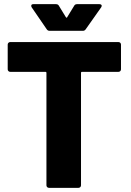

<svg xmlns="http://www.w3.org/2000/svg" viewBox="-20 -902 627 922"><path d="M561 -688V-569Q561 -564 557.5 -560.5Q554 -557 549 -557H374Q369 -557 369 -552V-12Q369 -7 365.5 -3.5Q362 0 357 0H215Q210 0 206.5 -3.5Q203 -7 203 -12V-552Q203 -557 198 -557H29Q24 -557 20.5 -560.5Q17 -564 17 -569V-688Q17 -693 20.5 -696.5Q24 -700 29 -700H549Q554 -700 557.5 -696.5Q561 -693 561 -688ZM130 -874Q130 -882 140 -882H249Q259 -882 263 -874L296 -820Q298 -817 300 -817Q302 -817 303 -820L336 -874Q340 -882 350 -882H458Q465 -882 467.5 -877.5Q470 -873 466 -867L392 -762Q387 -754 378 -754H218Q209 -754 204 -762L132 -867Q130 -871 130 -874Z"/></svg>

Font: BARLOWEXTRABOLD
Style: Regular
Weight: 800
Designer: Jeremy Tribby
Foundry: Tribby Type
Version: Version 1.422